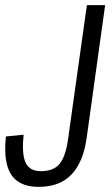

<svg xmlns="http://www.w3.org/2000/svg" viewBox="-27 -720 437 747"><path d="M123 7Q73 7 42 -14.5Q11 -36 0 -80Q-11 -124 -4 -189L65 -196Q57 -121 72.5 -87.5Q88 -54 132 -54Q180 -54 203.5 -81Q227 -108 237 -173L311 -700H382L310 -182Q301 -119 277 -76.5Q253 -34 215 -13.5Q177 7 123 7Z"/></svg>

Font: Pathway Extreme Condensed Light
Style: Italic
Weight: 300
Width: 3
Italic angle: -8°
Version: Version 1.001;gftools[0.9.26]